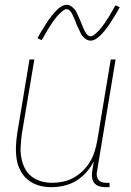

<svg xmlns="http://www.w3.org/2000/svg" viewBox="-20 -766 540 794"><path d="M192 8Q165 8 140.5 1Q116 -6 96.5 -21.5Q77 -37 65 -59.5Q53 -82 49 -107.5Q45 -133 46 -159.5Q47 -186 51 -213L102 -520H122L70 -210Q67 -186 65.5 -162Q64 -138 68 -115Q72 -92 82 -71.5Q92 -51 109.5 -37Q127 -23 149.5 -16.5Q172 -10 196 -10Q218 -10 241.5 -15Q265 -20 286 -32Q307 -44 324.5 -61.5Q342 -79 354 -100Q366 -121 372.5 -143.5Q379 -166 383 -189L438 -520H458L381 -56Q379 -47 380.5 -38Q382 -29 387.5 -22Q393 -15 401.5 -12.5Q410 -10 419 -10H433V8H416Q403 8 391 4.5Q379 1 371 -8Q363 -17 361 -30Q359 -43 361 -56L368 -99Q356 -75 337 -53.5Q318 -32 294.5 -18Q271 -4 244.5 2Q218 8 192 8ZM354 -598Q348 -598 342 -600.5Q336 -603 331.5 -607Q327 -611 322.5 -615.5Q318 -620 315.5 -625Q313 -630 310.5 -635.5Q308 -641 305.5 -646.5Q303 -652 300 -657.5Q297 -663 295 -669.5Q293 -676 290.5 -682Q288 -688 285 -693.5Q282 -699 280.5 -703.5Q279 -708 275 -714Q271 -720 266.5 -724Q262 -728 256 -728Q251 -728 249 -727Q247 -726 243 -723.5Q239 -721 234.5 -717Q230 -713 224 -707Q218 -701 216 -698.5Q214 -696 211.5 -693Q209 -690 206.5 -686.5Q204 -683 201.5 -679.5Q199 -676 196 -672Q193 -668 190.5 -663.5Q188 -659 184.5 -654.5Q181 -650 178.5 -645Q176 -640 172.5 -634.5Q169 -629 166 -623.5Q163 -618 159.5 -612Q156 -606 152 -600L135 -608Q141 -620 147 -630Q153 -640 159 -649Q165 -658 169.5 -666Q174 -674 179.5 -681.5Q185 -689 189.5 -695Q194 -701 198.5 -706.5Q203 -712 210.5 -720Q218 -728 226 -734Q234 -740 240.5 -743Q247 -746 256 -746Q262 -746 268 -743.5Q274 -741 278.5 -737Q283 -733 287.5 -728.5Q292 -724 294.5 -719Q297 -714 299.5 -708.5Q302 -703 304.5 -697.5Q307 -692 309.5 -686.5Q312 -681 314.5 -674.5Q317 -668 319.5 -662Q322 -656 324.5 -650.5Q327 -645 329 -640.5Q331 -636 335 -630Q339 -624 343.5 -620Q348 -616 354 -616Q359 -616 361 -617Q363 -618 367 -620.5Q371 -623 375.5 -627Q380 -631 386 -637Q392 -643 394 -645.5Q396 -648 398.5 -651Q401 -654 403.5 -657.5Q406 -661 408.5 -664.5Q411 -668 414 -672Q417 -676 419.5 -680.5Q422 -685 425.5 -689.5Q429 -694 431.5 -699Q434 -704 437.5 -709.5Q441 -715 444 -720.5Q447 -726 450.5 -732Q454 -738 458 -744L475 -736Q469 -724 463 -714Q457 -704 451 -695Q445 -686 440.5 -678Q436 -670 430.5 -662.5Q425 -655 420.5 -649Q416 -643 411.5 -637.5Q407 -632 399.5 -624Q392 -616 384 -610Q376 -604 369.5 -601Q363 -598 354 -598Z"/></svg>

Font: Iosevka Term Curly Thin
Style: Italic
Weight: 100
Italic angle: -9°
Designer: Belleve Invis
Foundry: Belleve Invis
Version: Version 32.3.0